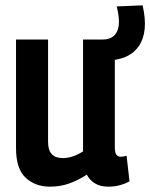

<svg xmlns="http://www.w3.org/2000/svg" viewBox="-20 -689 563 719"><path d="M167 10Q112 10 76 -23.5Q40 -57 40 -134V-541H160V-157Q160 -97 215 -97Q234 -97 253 -103.5Q272 -110 291 -122V-541H410V-137Q410 -117 416 -109.5Q422 -102 432 -102Q444 -102 454 -106L465 -10Q449 -1 429 4.5Q409 10 385 10Q356 10 336 -2Q316 -14 305 -35Q273 -14 239.5 -2Q206 10 167 10ZM358 -462V-541H365Q404 -541 418.5 -571.5Q433 -602 417 -665L514 -669Q537 -570 499.5 -516Q462 -462 372 -462Z"/></svg>

Font: Georama Semi Condensed SemiBold
Style: Regular
Weight: 600
Width: 4
Designer: Jean-Baptiste Levee
Foundry: Production Type
Version: Version 1.000